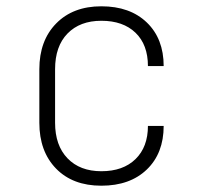

<svg xmlns="http://www.w3.org/2000/svg" viewBox="-20 -580 640 610"><path d="M302 10Q211 10 158 -44.5Q105 -99 105 -190V-360Q105 -451 158.5 -505.5Q212 -560 302 -560Q393 -560 446.5 -508.5Q500 -457 500 -370H450Q450 -438 410.5 -476Q371 -514 302 -514Q234 -514 194.5 -473.5Q155 -433 155 -360V-190Q155 -118 194.5 -77Q234 -36 302 -36Q371 -36 410.5 -74.5Q450 -113 450 -180H500Q500 -93 446.5 -41.5Q393 10 302 10Z"/></svg>

Font: Tiny Thin
Style: Regular
Weight: 100
Monospace: yes
Designer: Philipp Nurullin, Konstantin Bulenkov
Foundry: JetBrains
Version: Version 2.251; ttfautohint (v1.8.4.7-5d5b)